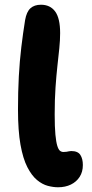

<svg xmlns="http://www.w3.org/2000/svg" viewBox="-20 -780 387 811"><path d="M225 11Q205 11 182 5Q159 -1 136.5 -19.5Q114 -38 95.5 -74Q77 -110 66.5 -169Q56 -228 56 -317Q56 -393 59.5 -457.5Q63 -522 70 -580.5Q77 -639 86 -695Q92 -730 108.5 -745Q125 -760 153 -760Q192 -760 213 -731.5Q234 -703 234 -640Q234 -610 230.5 -576Q227 -542 222.5 -501.5Q218 -461 214.5 -410.5Q211 -360 211 -297Q211 -243 214 -211.5Q217 -180 222 -164Q227 -148 233.5 -143Q240 -138 248 -138Q256 -138 261.5 -139Q267 -140 271.5 -141Q276 -142 281 -142Q309 -142 319.5 -125.5Q330 -109 330 -83Q330 -54 316.5 -33Q303 -12 279.5 -0.5Q256 11 225 11Z"/></svg>

Font: Shantell Sans
Style: Bold
Weight: 700
Designer: Stephen Nixon, Anya Danilova, Shantell Martin
Foundry: Arrow Type
Version: Version 1.011;[c5ecc13dd]